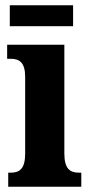

<svg xmlns="http://www.w3.org/2000/svg" viewBox="-20 -705 343 725"><path d="M17 -606H256V-685H17ZM11 0H287V-53H278C245 -53 223 -67 223 -125V-536H7V-483H21C53 -483 75 -469 75 -415V-125C75 -68 54 -53 21 -53H11Z"/></svg>

Font: Noto Serif Devanagari ExtraCondensed ExtraBold
Style: Regular
Weight: 800
Width: 2
Designer: Universal Thirst, Indian Type Foundry and the Monotype Design Team
Foundry: Monotype Imaging Inc.
Version: Version 2.004